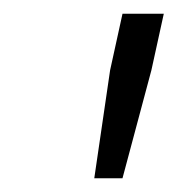

<svg xmlns="http://www.w3.org/2000/svg" viewBox="-20 -708 258 279"><path d="M117 -449 140 -606 158 -688H218L200 -606L158 -449Z"/></svg>

Font: Saira Light
Style: Italic
Weight: 300
Italic angle: -12°
Designer: Hector Gatti with collaboration of the Omnibus-Type team
Foundry: Omnibus-Type
Version: Version 1.100; ttfautohint (v1.8.3)